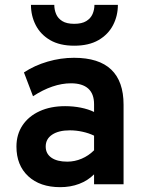

<svg xmlns="http://www.w3.org/2000/svg" viewBox="-20 -762 597 794"><path d="M229 12Q145.5 12 96.8 -33.2Q48 -78.5 48 -156Q48 -206 73.2 -243.8Q98.5 -281.5 143.8 -302.2Q189 -323 249.5 -323Q283 -323 314.2 -316.8Q345.5 -310.5 369 -299V-331Q369 -374 344.8 -395.8Q320.5 -417.5 273.5 -417.5Q236 -417.5 196.5 -404Q157 -390.5 116.5 -364L79 -462.5Q123 -491.5 177 -507.2Q231 -523 286 -523Q389 -523 440 -474.2Q491 -425.5 491 -329V0H369V-41Q343 -15 307.2 -1.5Q271.5 12 229 12ZM258 -93.5Q289 -93.5 317.8 -105.8Q346.5 -118 369 -140.5V-201Q347.5 -211.5 321.2 -217.2Q295 -223 269 -223Q222.5 -223 195.8 -205.2Q169 -187.5 169 -156Q169 -126.5 192.5 -110Q216 -93.5 258 -93.5ZM287 -573Q227 -573 187.2 -596.2Q147.5 -619.5 127.8 -658Q108 -696.5 108 -742H204.5Q204.5 -722 212 -704Q219.5 -686 237.5 -674.8Q255.5 -663.5 287 -663.5Q318.5 -663.5 336.8 -674.8Q355 -686 362.8 -704Q370.5 -722 370.5 -742H467.5Q467.5 -696.5 447.5 -658Q427.5 -619.5 387.5 -596.2Q347.5 -573 287 -573Z"/></svg>

Font: Undotted
Style: Bold
Weight: 700
Designer: Delve Withrington, Dave Bailey, Thomas Jockin
Foundry: Delve Fonts LLC
Version: Version 4.000